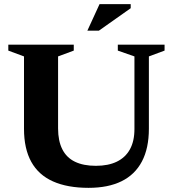

<svg xmlns="http://www.w3.org/2000/svg" viewBox="-20 -891 832 924"><path d="M627 -270V-619.5L547 -647.5V-676H772V-647.5L696.5 -619.5V-271.5Q696.5 -177.5 663 -114Q629.5 -50.5 565 -18.8Q500.5 13 406 13Q304.5 13 235 -18Q165.5 -49 130.5 -112.2Q95.5 -175.5 95.5 -271V-619.5L20 -647.5V-676H335V-647.5L259.5 -619.5V-273Q259.5 -213 279.8 -172.8Q300 -132.5 340.5 -112.8Q381 -93 441.5 -93Q501 -93 542.2 -113Q583.5 -133 605.2 -172.2Q627 -211.5 627 -270ZM400.5 -743.5 459 -871H609V-851.5L456 -743.5Z"/></svg>

Font: Newsreader 16pt 16pt
Style: Bold
Weight: 700
Version: Version 1.003